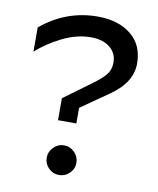

<svg xmlns="http://www.w3.org/2000/svg" viewBox="-81 -761 686 835"><g transform="rotate(10 262.5 -344.0)"><path d="M487 -526Q487 -442 394 -378L272 -293V-224H191V-321L311 -409Q348 -436 366.5 -458Q385 -480 385 -512Q385 -554 354 -579Q323 -604 270 -604Q207 -604 143 -572Q79 -540 34 -499V-606Q144 -698 284 -698Q375 -698 431 -653Q487 -608 487 -526ZM236 10Q210 10 190.5 -9Q171 -28 171 -55Q171 -82 190.5 -101.5Q210 -121 236 -121Q263 -121 282.5 -101.5Q302 -82 302 -55Q302 -28 282.5 -9Q263 10 236 10Z"/></g></svg>

Font: Roundo Medium
Style: Regular
Weight: 500
Designer: Namrata Goyal (Gurmukhi), Shiva Nallaperumal (Latin)
Foundry: Indian Type Foundry
Version: Version 1.000;PS 1.0;hotconv 1.0.88;makeotf.lib2.5.647800